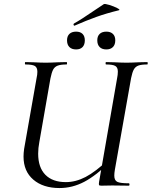

<svg xmlns="http://www.w3.org/2000/svg" viewBox="-20 -939 767 971"><path d="M99 -147Q99 -165 102 -186L165 -544Q169 -561 169 -576Q169 -598 156 -605.5Q143 -613 108 -613Q106 -613 106 -619Q106 -625 108 -625L150 -624Q188 -622 211 -622Q235 -622 273 -624L317 -625Q319 -625 319 -619Q319 -613 317 -613Q287 -613 271.5 -607Q256 -601 248.5 -586.5Q241 -572 235 -542L179 -221Q173 -190 173 -162Q173 -92 209.5 -55Q246 -18 313 -18Q363 -18 413 -44Q463 -70 531 -134L541 -124Q466 -51 406 -19.5Q346 12 281 12Q198 12 148.5 -30.5Q99 -73 99 -147ZM481 -19 572 -542Q576 -561 576 -577Q576 -598 563 -605.5Q550 -613 516 -613Q514 -613 514 -619Q514 -625 516 -625L559 -624Q597 -622 620 -622Q643 -622 681 -624L725 -625Q727 -625 727 -619Q727 -613 725 -613Q695 -613 680 -607.5Q665 -602 657 -588Q649 -574 643 -544L561 -81Q558 -63 558 -51Q558 -27 573 -19.5Q588 -12 631 -12Q635 -12 635 -6Q635 0 631 0L548 -1L493 0Q483 0 481 -3Q479 -6 481 -19ZM472 -735Q472 -756 484 -767.5Q496 -779 518 -779Q539 -779 551 -767.5Q563 -756 563 -735Q563 -713 551 -701Q539 -689 518 -689Q496 -689 484 -701Q472 -713 472 -735ZM319 -735Q319 -756 331 -767.5Q343 -779 365 -779Q386 -779 397.5 -767.5Q409 -756 409 -735Q409 -713 397.5 -701Q386 -689 365 -689Q343 -689 331 -701Q319 -713 319 -735ZM357 -809Q353 -809 352 -813.5Q351 -818 354 -820Q390 -840 457 -886Q489 -908 505 -918Q510 -921 533 -914Q556 -907 573 -898Q590 -889 581 -887Q519 -872 467.5 -853.5Q416 -835 359 -810Z"/></svg>

Font: Cormorant Infant Medium
Style: Italic
Weight: 500
Italic angle: -10°
Designer: Christian Thalmann (Catharsis Fonts)
Foundry: Catharsis Fonts
Version: Version 4.000